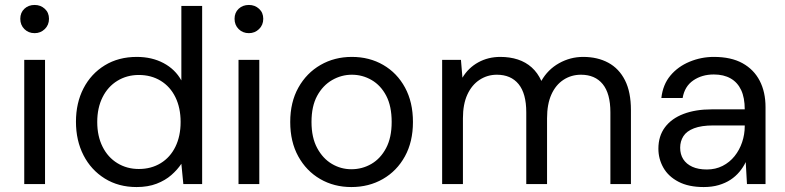

<svg xmlns="http://www.w3.org/2000/svg" viewBox="-20 -744 3174 776"><path d="M78 0V-502H162V0ZM120 -610Q95 -610 78.5 -626.5Q62 -643 62 -668Q62 -693 78.5 -708.5Q95 -724 120 -724Q144 -724 161 -708.5Q178 -693 178 -668Q178 -643 161 -626.5Q144 -610 120 -610Z M532 12Q459 12 403.5 -22.5Q348 -57 317.5 -116.5Q287 -176 287 -252Q287 -328 317.5 -387Q348 -446 403.5 -480Q459 -514 533 -514Q594 -514 641 -489Q688 -464 713 -419V-720H797V0H721L713 -82Q697 -58 672.5 -36.5Q648 -15 613 -1.5Q578 12 532 12ZM541 -61Q591 -61 629.5 -84.5Q668 -108 689 -151Q710 -194 710 -251Q710 -308 689 -351Q668 -394 629.5 -417.5Q591 -441 541 -441Q493 -441 454.5 -417.5Q416 -394 394.5 -351Q373 -308 373 -251Q373 -194 394.5 -151Q416 -108 454.5 -84.5Q493 -61 541 -61Z M944 0V-502H1028V0ZM986 -610Q961 -610 944.5 -626.5Q928 -643 928 -668Q928 -693 944.5 -708.5Q961 -724 986 -724Q1010 -724 1027 -708.5Q1044 -693 1044 -668Q1044 -643 1027 -626.5Q1010 -610 986 -610Z M1400 12Q1330 12 1274 -20.5Q1218 -53 1185.5 -112Q1153 -171 1153 -251Q1153 -331 1186 -390Q1219 -449 1275.5 -481.5Q1332 -514 1402 -514Q1473 -514 1529 -481.5Q1585 -449 1617 -390Q1649 -331 1649 -251Q1649 -171 1616.5 -112Q1584 -53 1527.5 -20.5Q1471 12 1400 12ZM1400 -60Q1444 -60 1481 -81.5Q1518 -103 1540.5 -145.5Q1563 -188 1563 -251Q1563 -315 1541 -357Q1519 -399 1482 -420.5Q1445 -442 1402 -442Q1360 -442 1322.5 -420.5Q1285 -399 1262 -357Q1239 -315 1239 -251Q1239 -188 1262 -145.5Q1285 -103 1321.5 -81.5Q1358 -60 1400 -60Z M1767 0V-502H1843L1849 -430Q1873 -470 1913 -492Q1953 -514 2002 -514Q2041 -514 2073 -503.5Q2105 -493 2129 -471.5Q2153 -450 2168 -417Q2194 -463 2239.5 -488.5Q2285 -514 2337 -514Q2395 -514 2438.5 -490.5Q2482 -467 2506 -419.5Q2530 -372 2530 -299V0H2447V-290Q2447 -366 2416 -404Q2385 -442 2328 -442Q2289 -442 2257.5 -421.5Q2226 -401 2208.5 -362Q2191 -323 2191 -266V0H2107V-290Q2107 -366 2076 -404Q2045 -442 1988 -442Q1950 -442 1918.5 -421.5Q1887 -401 1869 -362Q1851 -323 1851 -266V0Z M2824 12Q2763 12 2722 -9.5Q2681 -31 2661 -66.5Q2641 -102 2641 -143Q2641 -194 2667.5 -229.5Q2694 -265 2742.5 -283.5Q2791 -302 2856 -302H2990Q2990 -349 2975.5 -380Q2961 -411 2933 -427Q2905 -443 2865 -443Q2817 -443 2782 -419Q2747 -395 2739 -348H2653Q2659 -402 2689.5 -438.5Q2720 -475 2767 -494.5Q2814 -514 2865 -514Q2935 -514 2981 -488.5Q3027 -463 3050.5 -417.5Q3074 -372 3074 -311V0H2999L2994 -89Q2984 -68 2968.5 -49.5Q2953 -31 2932.5 -17.5Q2912 -4 2885 4Q2858 12 2824 12ZM2837 -59Q2872 -59 2900.5 -73.5Q2929 -88 2949 -113Q2969 -138 2979.5 -169.5Q2990 -201 2990 -234V-237H2863Q2815 -237 2785 -225.5Q2755 -214 2742 -193.5Q2729 -173 2729 -147Q2729 -120 2741.5 -100.5Q2754 -81 2778 -70Q2802 -59 2837 -59Z"/></svg>

Font: DM Sans 16pt
Style: Regular
Weight: 400
Version: Version 4.004;gftools[0.9.30]